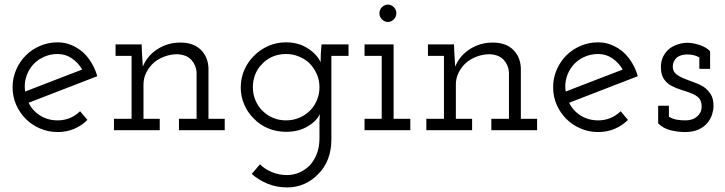

<svg xmlns="http://www.w3.org/2000/svg" viewBox="-20 -569 3169 839"><path d="M232 -333Q266 -333 294 -314Q322 -295 339 -265Q276 -241 214 -217Q152 -193 90 -169Q85 -199 93 -228Q101 -257 119 -280Q138 -304 167.5 -318.5Q197 -333 232 -333ZM362 -45 330 -83Q311 -64 286 -53.5Q261 -43 232 -43Q189 -43 155.5 -64Q122 -85 105 -120Q180 -149 255 -178Q330 -207 405 -236Q396 -268 379.5 -295Q363 -322 342 -341Q319 -361 291 -372.5Q263 -384 232 -384Q191 -384 155 -368.5Q119 -353 93 -327Q66 -300 50.5 -264Q35 -228 35 -188Q35 -147 50.5 -111.5Q66 -76 93 -49Q119 -23 155 -7.5Q191 8 232 8Q271 8 304 -6Q337 -20 362 -45Z M678 0V-50H607V-199Q607 -228 619.5 -252.5Q632 -277 652 -295Q672 -312 699 -322Q726 -332 755 -332Q796 -330 816.5 -307Q837 -284 839 -253V-50H762V0H962V-50H891V-271Q889 -321 857 -352Q825 -383 768 -383Q713 -383 668.5 -354.5Q624 -326 604 -278Q603 -297 602 -312Q601 -327 600 -346L599 -375H485V-325H555V-50H478V0Z M1080 191Q1109 217 1148.5 233.5Q1188 250 1235 250Q1275 250 1310 234.5Q1345 219 1371 191Q1398 165 1413 126.5Q1428 88 1428 41V-325H1503V-375H1385Q1383 -354 1382 -335.5Q1381 -317 1381 -297Q1365 -332 1324.5 -358Q1284 -384 1230 -384Q1188 -384 1152 -368Q1116 -352 1090 -325Q1063 -299 1047.5 -263Q1032 -227 1032 -187Q1032 -147 1047.5 -111.5Q1063 -76 1090 -50Q1116 -23 1152 -8Q1188 7 1230 7Q1259 7 1283.5 0.5Q1308 -6 1328 -19Q1345 -29 1358 -42.5Q1371 -56 1378 -71Q1377 -61 1376.5 -50Q1376 -39 1376 -31V36Q1376 72 1365 101.5Q1354 131 1335 152Q1315 173 1289 184.5Q1263 196 1234 196Q1199 196 1168 183Q1137 170 1116 149ZM1230 -333Q1259 -333 1285 -322.5Q1311 -312 1330 -295Q1351 -274 1363.5 -247Q1376 -220 1376 -188Q1376 -158 1365 -131.5Q1354 -105 1335 -86Q1315 -66 1288 -54.5Q1261 -43 1230 -43Q1199 -43 1173 -54Q1147 -65 1128 -84Q1108 -103 1096.5 -130Q1085 -157 1085 -188Q1085 -217 1095 -243Q1105 -269 1124 -288Q1143 -309 1170 -321Q1197 -333 1230 -333Z M1773 0V-50H1700V-375H1573V-325H1648V-50H1573V0ZM1712 -511Q1712 -527 1700.5 -538Q1689 -549 1675 -549Q1661 -549 1649.5 -538Q1638 -527 1638 -511Q1638 -495 1649.5 -484Q1661 -473 1675 -473Q1689 -473 1700.5 -484Q1712 -495 1712 -511Z M2043 0V-50H1972V-199Q1972 -228 1984.5 -252.5Q1997 -277 2017 -295Q2037 -312 2064 -322Q2091 -332 2120 -332Q2161 -330 2181.5 -307Q2202 -284 2204 -253V-50H2127V0H2327V-50H2256V-271Q2254 -321 2222 -352Q2190 -383 2133 -383Q2078 -383 2033.5 -354.5Q1989 -326 1969 -278Q1968 -297 1967 -312Q1966 -327 1965 -346L1964 -375H1850V-325H1920V-50H1843V0Z M2594 -333Q2628 -333 2656 -314Q2684 -295 2701 -265Q2638 -241 2576 -217Q2514 -193 2452 -169Q2447 -199 2455 -228Q2463 -257 2481 -280Q2500 -304 2529.5 -318.5Q2559 -333 2594 -333ZM2724 -45 2692 -83Q2673 -64 2648 -53.5Q2623 -43 2594 -43Q2551 -43 2517.5 -64Q2484 -85 2467 -120Q2542 -149 2617 -178Q2692 -207 2767 -236Q2758 -268 2741.5 -295Q2725 -322 2704 -341Q2681 -361 2653 -372.5Q2625 -384 2594 -384Q2553 -384 2517 -368.5Q2481 -353 2455 -327Q2428 -300 2412.5 -264Q2397 -228 2397 -188Q2397 -147 2412.5 -111.5Q2428 -76 2455 -49Q2481 -23 2517 -7.5Q2553 8 2594 8Q2633 8 2666 -6Q2699 -20 2724 -45Z M3072 -33Q3086 -50 3092 -70Q3098 -90 3098 -106Q3098 -138 3085.5 -157.5Q3073 -177 3054 -190Q3034 -202 3011 -210Q2988 -218 2969 -226Q2949 -234 2935 -245Q2921 -256 2920 -276Q2920 -290 2925 -300.5Q2930 -311 2938 -318Q2947 -325 2959 -328Q2971 -331 2983 -331Q2998 -331 3011 -328Q3024 -325 3036 -318V-268H3083V-345Q3074 -355 3061 -362Q3048 -369 3035 -373Q3019 -378 3006.5 -380Q2994 -382 2982 -382Q2964 -382 2943 -375.5Q2922 -369 2905 -356Q2889 -343 2878.5 -323Q2868 -303 2868 -276Q2868 -242 2881.5 -223Q2895 -204 2914 -194Q2935 -183 2958.5 -176Q2982 -169 3001 -161Q3021 -154 3033.5 -141Q3046 -128 3046 -104Q3046 -88 3040 -77Q3034 -66 3025 -59Q3014 -50 3001.5 -46.5Q2989 -43 2976 -43Q2955 -43 2937.5 -46Q2920 -49 2903 -59V-107H2856V-30Q2878 -8 2909.5 0Q2941 8 2974 8Q3009 8 3033.5 -3.5Q3058 -15 3072 -33Z"/></svg>

Font: Josefin Slab Medium
Style: Regular
Weight: 500
Designer: Santiago Orozco
Foundry: Typemade
Version: Version 2.000